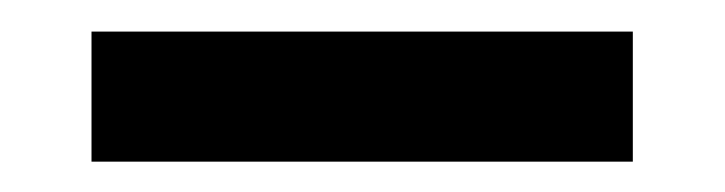

<svg xmlns="http://www.w3.org/2000/svg" viewBox="-20 -370 468 124"><path d="M39.1 -349.6H388.7V-265.6H39.1Z"/></svg>

Font: Lesson One Medium
Style: Regular
Weight: 500
Designer: But Ko, Victor Gaultney, Annie Olsen, Julie Remington, Don Collingsworth, Eric Hays, Becca Hirsbrunner
Version: Version 1.100